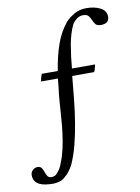

<svg xmlns="http://www.w3.org/2000/svg" viewBox="-138 -732 680 934"><g transform="rotate(-10 202.0 -265.5)"><path d="M452 -613Q452 -595 441 -587Q430 -579 412 -579Q392 -579 384.5 -588.5Q377 -598 372 -610Q367 -622 359.5 -631.5Q352 -641 332 -641Q315 -641 301 -630Q287 -619 280 -608Q259 -565 249.5 -509.5Q240 -454 235 -395H349Q347 -386 345 -377Q343 -368 338 -359H230Q225 -304 219 -246Q213 -188 204 -132.5Q195 -77 182 -26.5Q169 24 150 66Q141 83 130.5 96.5Q120 110 108 120Q97 131 80.5 136Q64 141 49 141Q30 141 12 138.5Q-6 136 -19 129.5Q-32 123 -40 111.5Q-48 100 -48 82Q-48 68 -37.5 58Q-27 48 -14 48Q1 48 7 57.5Q13 67 16.5 78Q20 89 26 98.5Q32 108 47 108Q66 108 78 90Q93 74 102 46Q114 17 122 -19Q130 -55 135 -94.5Q140 -134 142.5 -174Q145 -214 148 -250Q150 -277 153.5 -304Q157 -331 159 -359H76Q79 -379 86 -395H165Q176 -465 195.5 -522Q215 -579 252 -624Q270 -643 295.5 -657.5Q321 -672 354 -672Q396 -672 424 -657Q452 -642 452 -613Z"/></g></svg>

Font: Vermiglione
Style: Regular
Weight: 400
Version: Version 1.000